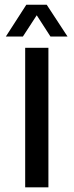

<svg xmlns="http://www.w3.org/2000/svg" viewBox="-20 -799 314 819"><path d="M4.9 -643.1H77.6L136.7 -733.9L195.3 -643.1H268.1L179.2 -778.8H92.3ZM87.4 0H186.5V-595.2H87.4Z"/></svg>

Font: Now SemiBold
Style: Regular
Weight: 600
Designer: Alfredo Marco Pradil
Foundry: Alfredo Marco Pradil
Version: Version 1.200;hotconv 1.0.109;makeotfexe 2.5.65596